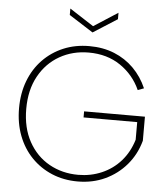

<svg xmlns="http://www.w3.org/2000/svg" viewBox="-60 -948 885 1009"><g transform="rotate(5 383.0 -444.0)"><path d="M660 -499Q625 -577 554.5 -625Q484 -673 387 -673Q302 -673 233.5 -634Q165 -595 125 -522.5Q85 -450 85 -350Q85 -250 125 -177.5Q165 -105 233.5 -66.5Q302 -28 387 -28Q453 -28 511 -53Q569 -78 610.5 -125Q652 -172 672 -238V-331H389V-363H710V-236Q690 -163 643.5 -108.5Q597 -54 531.5 -23.5Q466 7 387 7Q313 7 251 -19Q189 -45 143 -92.5Q97 -140 72 -205.5Q47 -271 47 -350Q47 -429 72 -494.5Q97 -560 143 -607.5Q189 -655 251 -681Q313 -707 387 -707Q460 -707 519 -683Q578 -659 622 -615Q666 -571 692 -511ZM524 -895V-861L397 -780L270 -861V-895L397 -813Z"/></g></svg>

Font: Albert Sans ExtraLight
Style: Regular
Weight: 250
Designer: Andreas Rasmussen
Foundry: a.Foundry
Version: Version 1.025